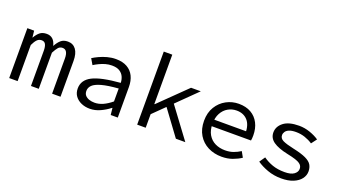

<svg xmlns="http://www.w3.org/2000/svg" viewBox="-59 -1229 3118 1758"><g transform="rotate(20 1500.0 -350.0)"><path d="M58 0V-486H124L131 -422H133Q152 -456 177 -477Q202 -498 244 -498Q280 -498 303 -477Q326 -456 336 -414Q357 -453 382.5 -475.5Q408 -498 450 -498Q501 -498 529.5 -459.5Q558 -421 558 -348V0H476V-342Q476 -427 424 -427Q398 -427 382 -408.5Q366 -390 346 -352V0H270V-342Q270 -384 258.5 -405.5Q247 -427 220 -427Q194 -427 176 -408.5Q158 -390 140 -352V0Z M846 12Q800 12 762.5 -4.5Q725 -21 702.5 -51.5Q680 -82 680 -126Q680 -208 762.5 -250.5Q845 -293 1033 -308Q1032 -341 1019 -368.5Q1006 -396 978.5 -413Q951 -430 904 -430Q872 -430 842 -421.5Q812 -413 784 -399.5Q756 -386 734 -372L701 -428Q726 -444 760.5 -460Q795 -476 835.5 -487Q876 -498 918 -498Q984 -498 1028 -473Q1072 -448 1094 -403Q1116 -358 1116 -298V0H1047L1040 -66H1037Q997 -34 947 -11Q897 12 846 12ZM868 -55Q909 -55 950 -73.5Q991 -92 1033 -127V-253Q929 -245 870 -228.5Q811 -212 786.5 -188Q762 -164 762 -132Q762 -104 777 -87.5Q792 -71 816 -63Q840 -55 868 -55Z M1305 0V-712H1388V-231H1392L1653 -486H1748L1388 -132V0ZM1682 0 1492 -258 1542 -312 1774 0Z M2130 12Q2057 12 1997.5 -18Q1938 -48 1903 -105.5Q1868 -163 1868 -244Q1868 -323 1903 -380Q1938 -437 1994.5 -467.5Q2051 -498 2116 -498Q2186 -498 2235.5 -469.5Q2285 -441 2311.5 -389.5Q2338 -338 2338 -270Q2338 -256 2337 -243Q2336 -230 2334 -220H1923V-284H2285L2264 -261Q2264 -347 2224.5 -390Q2185 -433 2118 -433Q2073 -433 2034.5 -411Q1996 -389 1973 -346.5Q1950 -304 1950 -244Q1950 -181 1975 -138.5Q2000 -96 2043 -75Q2086 -54 2140 -54Q2184 -54 2219.5 -66.5Q2255 -79 2288 -100L2318 -46Q2282 -22 2235 -5Q2188 12 2130 12Z M2710 12Q2639 12 2577 -10.5Q2515 -33 2471 -64L2509 -119Q2551 -89 2602 -71Q2653 -53 2720 -53Q2782 -53 2812 -75Q2842 -97 2842 -128Q2842 -142 2836.5 -154Q2831 -166 2816 -177Q2801 -188 2770.5 -198Q2740 -208 2691 -218Q2596 -238 2548.5 -271.5Q2501 -305 2501 -360Q2501 -418 2552 -458Q2603 -498 2703 -498Q2758 -498 2810.5 -479.5Q2863 -461 2899 -436L2859 -383Q2825 -406 2783.5 -420Q2742 -434 2696 -434Q2655 -434 2630.5 -424Q2606 -414 2595 -398Q2584 -382 2584 -364Q2584 -332 2617.5 -315.5Q2651 -299 2726 -283Q2806 -266 2849.5 -245.5Q2893 -225 2909.5 -197.5Q2926 -170 2926 -133Q2926 -94 2901 -61Q2876 -28 2828 -8Q2780 12 2710 12Z"/></g></svg>

Font: Source Code Variable
Style: Regular
Weight: 400
Monospace: yes
Designer: Paul D. Hunt, Teo Tuominen
Foundry: Adobe Systems Incorporated
Version: Version 1.010;hotconv 1.0.106;makeotfexe 2.5.65593